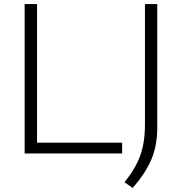

<svg xmlns="http://www.w3.org/2000/svg" viewBox="-20 -760 901 951"><path d="M102 0V-740H163.5V-53.5H585V0ZM637 171 596.5 142.5Q631.5 99.5 654 57.2Q676.5 15 687.2 -33.5Q698 -82 698 -144V-740H759V-129.5Q759 -39.5 730 29.2Q701 98 637 171Z"/></svg>

Font: Encode Sans Expanded Light
Style: Regular
Weight: 300
Width: 7
Designer: Multiple Designers
Foundry: Impallari Type
Version: Version 3.000; ttfautohint (v1.8.3) -l 8 -r 50 -G 200 -x 14 